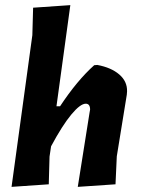

<svg xmlns="http://www.w3.org/2000/svg" viewBox="-20 -724 548 748"><path d="M359 -471Q413 -461 444.5 -434Q476 -407 475 -368L474 -355L435 -115L430 -6L283 4L329 -286L331 -297Q331 -320 314 -320Q293 -320 258 -278Q223 -236 179 -154L173 -114L170 -6L25 4L106 -587L109 -694L254 -704L200 -310H214Q280 -410 347 -470Z"/></svg>

Font: Alegreya Sans SC ExtraBold
Style: Italic
Weight: 800
Italic angle: -7°
Designer: Juan Pablo del Peral
Foundry: Huerta Tipografica
Version: Version 2.007